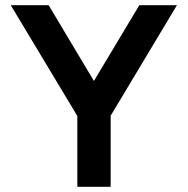

<svg xmlns="http://www.w3.org/2000/svg" viewBox="-20 -720 724 740"><path d="M278 0V-273L21.5 -700H167.5L342 -408L517 -700H662L406.5 -274V0Z"/></svg>

Font: Overpass
Style: Bold
Weight: 700
Designer: Delve Withrington, Dave Bailey, Thomas Jockin
Foundry: Delve Fonts LLC
Version: Version 4.000; ttfautohint (v1.8.3)